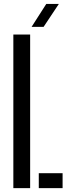

<svg xmlns="http://www.w3.org/2000/svg" viewBox="-20 -980 358 1000"><path d="M49.5 0V-800H137V0ZM182 0V-78H306V0ZM144.5 -840 221 -959.5H286.5L207 -840Z"/></svg>

Font: Big Shoulders Stencil Display Thin SemiBold
Style: Regular
Weight: 600
Version: Version 2.001